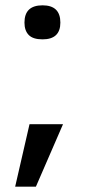

<svg xmlns="http://www.w3.org/2000/svg" viewBox="-20 -530 334 722"><path d="M72 -445Q72 -510 140 -510Q207 -510 207 -445Q207 -382 140 -382Q104 -382 88 -398.5Q72 -415 72 -445ZM37 172 91 -63H217L115 172Z"/></svg>

Font: Haskoy SemiBold
Style: Regular
Weight: 600
Designer: Ertekin Erdin
Foundry: Ertekin Erdin
Version: Version 1.500; ttfautohint (v1.8.3)